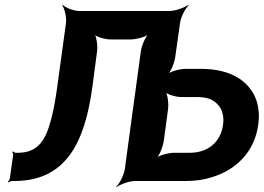

<svg xmlns="http://www.w3.org/2000/svg" viewBox="-20 -757 1103 803"><path d="M366 -391 386 -542C389 -566 384 -606 373 -618L370 -616C380 -603 419 -592 443 -592H526C550 -592 591 -603 605 -616L604 -618C589 -606 572 -566 569 -542L502 -50C499 -26 480 11 466 24L467 26C482 14 521 0 545 0H758C800 0 838 -6 873 -18C965 -48 1044 -119 1060 -235C1065 -269 1063 -300 1055 -329C1029 -416 947 -469 822 -469H756C732 -469 691 -458 677 -445L679 -443C694 -455 710 -495 713 -519L733 -661C736 -685 755 -722 769 -735L767 -737C752 -725 713 -711 689 -711H312C288 -711 253 -725 242 -737L240 -735C250 -722 259 -685 256 -661L219 -391C212 -340 204 -297 195 -262C173 -178 144 -118 55 -118H46C41 -118 36 -122 34 -124L31 -121C33 -119 36 -113 35 -109L21 -10C20 -5 15 1 13 4L15 6C18 4 25 0 30 0H40C259 0 335 -166 366 -391ZM740 -351H806C827 -351 846 -348 860 -342C897 -325 920 -290 913 -236C903 -162 849 -118 774 -118H708C684 -118 643 -107 629 -94L631 -92C646 -104 662 -144 665 -168L683 -301C686 -325 681 -365 670 -377L667 -375C677 -362 716 -351 740 -351Z"/></svg>

Font: Asimov
Style: EdgeIt
Weight: 500
Designer: Google
Version: Version 2.000980: 2014